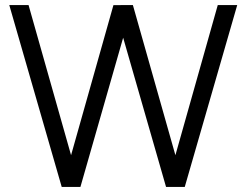

<svg xmlns="http://www.w3.org/2000/svg" viewBox="-20 -740 976 760"><path d="M224.3 0 16.7 -720H93L261.3 -125.7L429 -719.7L506 -720L674.3 -125.7L842 -720H919L711.3 0H637.3L467.5 -590.7L298.3 0Z"/></svg>

Font: Manrope
Style: Regular
Weight: 400
Designer: Mikhail Sharanda
Foundry: Mikhail Sharanda
Version: Version 4.503